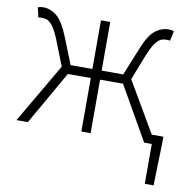

<svg xmlns="http://www.w3.org/2000/svg" viewBox="-76 -568 820 816"><g transform="rotate(10 334.5 -160.0)"><path d="M601 172V0H568L436 -231H337V0H297V-231H198L66 0H17L167 -257L122 -371Q112 -395 103 -410Q94 -425 85 -433.5Q76 -442 66.5 -444.5Q57 -447 48 -447Q43 -447 40.5 -447Q38 -447 33 -445L23 -488Q33 -492 46 -492Q77 -492 104 -470.5Q131 -449 156 -388L203 -270H297V-480H337V-270H430L478 -388Q502 -449 529 -470.5Q556 -492 588 -492Q600 -492 610 -488L601 -445Q596 -447 593.5 -447Q591 -447 586 -447Q576 -447 567 -444.5Q558 -442 549 -433.5Q540 -425 531 -410Q522 -395 512 -371L467 -256L594 -39H644V-13L639 172Z"/></g></svg>

Font: CV Source Sans Light
Style: Regular
Weight: 300
Designer: Paul D. Hunt
Foundry: Adobe Systems Incorporated
Version: Version 3.001